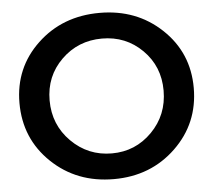

<svg xmlns="http://www.w3.org/2000/svg" viewBox="-54 -832 1001 901"><g transform="rotate(-5 446.5 -381.5)"><path d="M447 -773Q621 -773 739 -661.5Q857 -550 857 -384Q857 -217 739 -103.5Q621 10 447 10Q272 10 154 -103Q36 -216 36 -384Q36 -550 154 -661.5Q272 -773 447 -773ZM448 -652Q335 -652 256.5 -575Q178 -498 178 -384Q178 -269 257 -190Q336 -111 448 -111Q559 -111 637 -190Q715 -269 715 -384Q715 -498 637.5 -575Q560 -652 448 -652Z"/></g></svg>

Font: Montserrat arm Medium
Style: Regular
Weight: 500
Designer: Julieta Ulanovsky
Foundry: Julieta Ulanovsky
Version: Version 6.000;PS 006.000;hotconv 1.0.88;makeotf.lib2.5.64775